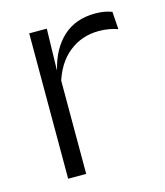

<svg xmlns="http://www.w3.org/2000/svg" viewBox="-82 -558 533 622"><g transform="rotate(-15 184.5 -247.0)"><path d="M128 -301.5 112.5 -348 127.5 -350Q143.5 -417 185.5 -455.8Q227.5 -494.5 294 -494.5Q311.5 -494.5 325.5 -491.8Q339.5 -489 349.5 -485L353.5 -426Q341 -430.5 325 -433.5Q309 -436.5 290 -436.5Q233 -436.5 190 -402.2Q147 -368 128 -301.5ZM71 0V-487.5H130L126.5 -341L131.5 -336V0Z"/></g></svg>

Font: Anek Telugu Medium Light
Style: Regular
Weight: 300
Version: Version 1.003